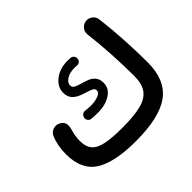

<svg xmlns="http://www.w3.org/2000/svg" viewBox="-158 -857 1112 1112"><g transform="rotate(-45 398.0 -300.5)"><path d="M36.6 -185.5Q36.6 -256.3 61 -312.5Q70.8 -333.5 93 -340.8Q115.2 -348.1 135.7 -337.9Q177.2 -317.4 160.6 -263.7Q147.9 -221.7 147.9 -181.2Q147.9 -134.3 170.9 -108.4Q193.8 -82.5 244.4 -72.5Q294.9 -62.5 376.5 -62.5Q472.2 -62.5 529.3 -76.9Q586.4 -91.3 611.8 -127Q637.2 -162.6 637.2 -226.1Q637.2 -308.1 631.8 -403.6Q626.5 -499 615.7 -586.9Q612.8 -609.9 627 -627.9Q641.1 -646 663.6 -648.9Q686 -651.9 704.3 -637.9Q722.7 -624 725.6 -601.1Q737.3 -506.8 742.7 -409.4Q748 -312 748 -226.1Q748 -82.5 659.9 -17.3Q571.8 47.9 377.4 47.9Q203.1 47.9 119.9 -4.9Q36.6 -57.6 36.6 -185.5ZM476.1 -529.3Q475.1 -517.1 466.1 -509.5Q457 -502 444.8 -503.4Q439.9 -504.4 434.8 -504.4Q429.7 -504.4 424.3 -504.4Q385.3 -504.4 360.4 -488.3Q335.4 -472.2 335.4 -449.2Q335.4 -433.6 351.1 -426Q366.7 -418.5 389.2 -412.1Q409.7 -406.7 431.6 -398.2Q453.6 -389.6 468.8 -372.1Q483.9 -354.5 483.9 -322.8Q483.9 -277.8 441.7 -251Q399.4 -224.1 336.9 -224.1Q322.8 -224.1 310.3 -224.9Q297.9 -225.6 286.6 -226.6Q274.4 -227.5 266.8 -237.1Q259.3 -246.6 260.7 -258.8Q262.7 -271.5 272 -279.1Q281.2 -286.6 293.5 -285.2Q304.2 -284.2 315.4 -283.2Q326.7 -282.2 338.4 -282.2Q371.1 -282.2 397.9 -291.7Q424.8 -301.3 424.8 -321.3Q424.8 -334.5 410.6 -341.6Q396.5 -348.6 375 -355Q354.5 -360.8 331.8 -370.4Q309.1 -379.9 293 -398.2Q276.9 -416.5 276.9 -448.7Q276.9 -480.5 296.6 -506.1Q316.4 -531.7 349.9 -547.1Q383.3 -562.5 424.3 -562.5Q435.1 -562.5 450.2 -561Q462.4 -560.1 469.7 -551Q477.1 -542 476.1 -529.3Z"/></g></svg>

Font: Mikhak SemiBold
Style: Regular
Weight: 600
Designer: Amin Abedi
Version: Version 3.3